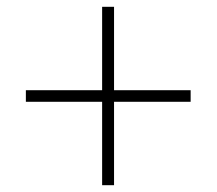

<svg xmlns="http://www.w3.org/2000/svg" viewBox="-20 -544 636 564"><path d="M280 -245H56V-279H280V-524H315V-279H540V-245H315V0H280Z"/></svg>

Font: Sarabun Thin
Style: Regular
Weight: 250
Designer: Suppakit Chalermlarp | Katatrad Co.,Ltd.
Foundry: Cadson Demak Co.,Ltd.
Version: Version 1.000; ttfautohint (v1.6)